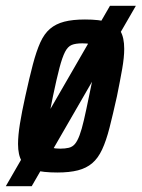

<svg xmlns="http://www.w3.org/2000/svg" viewBox="-50 -585 487 660"><path d="M-30 55 328 -565H417L59 55ZM147 8Q98 8 68 -0.5Q38 -9 25 -30.5Q12 -52 12 -90Q12 -119 18.5 -159.5Q25 -200 37 -254Q51 -318 63 -363.5Q75 -409 88.5 -439Q102 -469 122 -486Q142 -503 171 -510.5Q200 -518 242 -518Q292 -518 321.5 -509Q351 -500 364 -478Q377 -456 377 -417Q377 -388 370 -348Q363 -308 352 -254Q338 -191 326.5 -146Q315 -101 301 -71Q287 -41 267 -24Q247 -7 218 0.5Q189 8 147 8ZM157 -74Q174 -74 186.5 -77Q199 -80 207.5 -90Q216 -100 223.5 -120Q231 -140 238.5 -172.5Q246 -205 256 -254Q268 -310 274.5 -344Q281 -378 281 -397Q281 -414 276 -422.5Q271 -431 260.5 -433.5Q250 -436 233 -436Q210 -436 196.5 -430.5Q183 -425 173.5 -406.5Q164 -388 154.5 -352Q145 -316 132 -254Q121 -200 114.5 -166Q108 -132 108 -113Q108 -96 113 -88Q118 -80 129 -77Q140 -74 157 -74Z"/></svg>

Font: Saira ExtraCondensed SemiBold
Style: Italic
Weight: 600
Width: 2
Italic angle: -12°
Designer: Hector Gatti with collaboration of the Omnibus-Type team
Foundry: Omnibus-Type
Version: Version 1.101